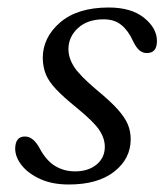

<svg xmlns="http://www.w3.org/2000/svg" viewBox="-20 -483 447 512"><path d="M180 -26Q215.5 -26 237.5 -44.2Q259.5 -62.5 259.5 -91.5Q259.5 -114 244.8 -136.2Q230 -158.5 184 -196Q149.5 -224 130 -244.5Q110.5 -265 102.5 -284.2Q94.5 -303.5 94 -328Q94 -383 140.2 -423Q186.5 -463 270 -463Q330 -463 364.2 -435.5Q398.5 -408 398.5 -373.5Q398.5 -341.5 371.5 -341.5Q360.5 -341.5 351.8 -348.8Q343 -356 334.5 -374Q322 -401.5 303.5 -416.5Q285 -431.5 256.5 -431.5Q213 -431.5 187.8 -408Q162.5 -384.5 162.5 -352Q162.5 -328.5 177.5 -305Q192.5 -281.5 237.5 -243.5Q274 -213.5 293.5 -191.8Q313 -170 320.8 -151.5Q328.5 -133 328.5 -111.5Q328.5 -60 284.8 -25.5Q241 9 163.5 9Q119.5 9 87.5 -5.5Q55.5 -20 38 -42Q20.5 -64 20.5 -87Q21 -119 46.5 -119Q69 -119 86 -87Q103.5 -54.5 127.2 -40.2Q151 -26 180 -26Z"/></svg>

Font: Fraunces 9pt Soft Light
Style: Italic
Weight: 300
Italic angle: -16°
Version: Version 1.000;[0bf87f6ff]